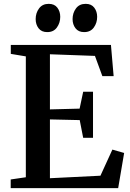

<svg xmlns="http://www.w3.org/2000/svg" viewBox="-20 -976 675 996"><path d="M114 -56.5V-683.5L36 -696.5V-743H555.5L569.5 -581H511L472.5 -686L239 -694.5V-408.5L393 -412.5L411.5 -500H462.5V-261H411.5L393.5 -353L239 -356.5V-51.5L501 -64.5L563 -200L624 -182.5L593 0H35.5V-45ZM224.5 -809.5Q195.5 -809.5 180.2 -829.2Q165 -849 165 -877Q165 -908.5 182.5 -932.2Q200 -956 232 -956H233Q262.5 -956 277.5 -936.2Q292.5 -916.5 292.5 -888.5Q292.5 -857.5 275.2 -833.5Q258 -809.5 225.5 -809.5ZM416 -809.5Q387 -809.5 371.8 -829.2Q356.5 -849 356.5 -877Q356.5 -908.5 374 -932.2Q391.5 -956 424 -956H425Q454 -956 469 -936.2Q484 -916.5 484 -888.5Q484 -857.5 466.8 -833.5Q449.5 -809.5 417 -809.5Z"/></svg>

Font: Merriweather 48pt SemiBold
Style: Regular
Weight: 600
Version: Version 2.100